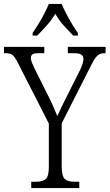

<svg xmlns="http://www.w3.org/2000/svg" viewBox="-26 -951 554 971"><path d="M132 0V-32H157Q190 -32 205.5 -45.5Q221 -59 221 -109V-326L64 -634Q49 -664 37 -673Q25 -682 2 -682H-6V-714H198V-682H170Q145 -682 137.5 -675.5Q130 -669 130 -658Q130 -648 135.5 -634Q141 -620 148 -606L211 -480Q227 -449 240 -420Q253 -391 264 -364Q272 -382 284 -407.5Q296 -433 312 -464L379 -597Q396 -633 396 -653Q396 -668 385 -675Q374 -682 349 -682H317V-714H508V-682H501Q481 -682 467.5 -670.5Q454 -659 435 -621L286 -327V-112Q286 -60 301.5 -46Q317 -32 350 -32H375V0ZM139 -784Q152 -803 168 -829Q184 -855 198 -882Q212 -909 221 -931H286Q295 -909 309 -882Q323 -855 338.5 -829Q354 -803 368 -784V-771H344Q318 -798 295 -823.5Q272 -849 254 -881Q234 -849 211.5 -823.5Q189 -798 162 -771H139Z"/></svg>

Font: Noto Serif Tamil Condensed Light
Style: Regular
Weight: 300
Width: 3
Designer: Indian Type Foundry, Tom Grace, and the Monotype Design Team
Foundry: Monotype Imaging Inc.
Version: Version 2.004; ttfautohint (v1.8.4.7-5d5b)